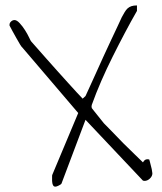

<svg xmlns="http://www.w3.org/2000/svg" viewBox="-20 -698 606 718"><path d="M174.8 -21.5V-38.1Q174.8 -43.9 175.8 -44.9L272.5 -275.4L62.5 -521.5Q60.5 -522.5 54.7 -532.2Q48.8 -542 42 -554.2Q35.2 -566.4 27.8 -579.6Q20.5 -592.8 16.6 -600.6Q15.6 -601.6 15.6 -602.5V-605.5Q15.6 -612.3 21.5 -617.7Q27.3 -623 34.2 -623Q43 -623 53.7 -611.3Q64.5 -599.6 73.7 -585Q83 -570.3 88.9 -557.6Q94.7 -544.9 96.7 -543Q103.5 -535.2 118.7 -518.1Q133.8 -501 152.3 -480Q170.9 -459 191.9 -435.5Q212.9 -412.1 231.9 -391.1Q251 -370.1 266.1 -353.5Q281.2 -336.9 289.1 -329.1L299.8 -338.9L315.4 -373Q326.2 -396.5 339.4 -425.8Q352.5 -455.1 367.2 -487.3Q381.8 -519.5 395.5 -548.3Q409.2 -577.1 419.9 -600.1Q430.7 -623 435.5 -633.8Q441.4 -644.5 446.3 -652.8Q451.2 -661.1 457 -666.5Q462.9 -671.9 471.2 -674.8Q479.5 -677.7 492.2 -677.7V-657.2Q469.7 -618.2 446.8 -574.7Q423.8 -531.2 401.4 -486.3Q378.9 -441.4 358.9 -395.5Q338.9 -349.6 323.2 -305.7Q323.2 -304.7 322.8 -303.2Q322.3 -301.8 322.3 -299.8Q322.3 -298.8 322.8 -296.9Q323.2 -294.9 323.2 -293.9Q325.2 -291 331.5 -283.2Q337.9 -275.4 345.2 -266.1Q352.5 -256.8 358.9 -249Q365.2 -241.2 368.2 -237.3Q376 -229.5 396.5 -208.5Q417 -187.5 440.4 -163.1L485.4 -119.1Q505.9 -98.6 514.6 -90.8Q518.6 -97.7 522.5 -100.1Q526.4 -102.5 531.2 -102.5Q533.2 -102.5 535.2 -102.1Q537.1 -101.6 538.1 -101.6Q539.1 -99.6 540.5 -93.3Q542 -86.9 543.9 -79.6Q545.9 -72.3 547.4 -65.9Q548.8 -59.6 548.8 -56.6Q548.8 -55.7 549.3 -53.2Q549.8 -50.8 549.8 -49.8Q549.8 -39.1 540.5 -30.3Q531.2 -21.5 520.5 -21.5Q519.5 -21.5 517.6 -22Q515.6 -22.5 514.6 -22.5L299.8 -250L210 -11.7Q209 -8.8 200.2 -4.4Q191.4 0 187.5 0Q181.6 0 179.2 -3.9Q176.8 -7.8 175.8 -12.7Q174.8 -17.6 174.8 -21.5Z"/></svg>

Font: Waiting for the Sunrise
Style: Regular
Weight: 300
Version: Version 1.001 2001